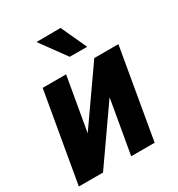

<svg xmlns="http://www.w3.org/2000/svg" viewBox="-177 -864 909 980"><g transform="rotate(-30 277.5 -374.0)"><path d="M325.2 -747.6 183.1 -746.6 292 -596.7 395 -596.2ZM176.3 -212.4 231.4 -528.3H93.3L1.5 0H144L365.2 -316.4L310.1 0H448.2L539.6 -528.3H397.5Z"/></g></svg>

Font: Roboto
Style: Bold Italic
Weight: 700
Italic angle: -12°
Designer: Google
Version: Version 2.137; 2017